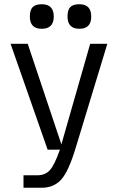

<svg xmlns="http://www.w3.org/2000/svg" viewBox="-20 -707 557 907"><path d="M111 -500 270 -25 406 -500H487L338 -10Q304 103 269 141.5Q234 180 176 180H91V121H157Q193 121 215 97.5Q237 74 263 0H205L30 -500ZM177 -687Q234 -687 234 -629Q234 -571 177 -571Q121 -571 121 -629Q121 -660 134.5 -673.5Q148 -687 177 -687ZM355 -687Q411 -687 411 -629Q411 -571 355 -571Q299 -571 299 -629Q299 -660 312 -673.5Q325 -687 355 -687Z"/></svg>

Font: Fivo Sans Modern
Style: Regular
Weight: 400
Designer: Alexander Slobzheninov
Foundry: Alexander Slobzheninov
Version: 1.0